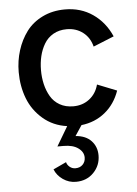

<svg xmlns="http://www.w3.org/2000/svg" viewBox="-53 -537 591 830"><g transform="rotate(-5 242.0 -122.5)"><path d="M260.3 -75.7Q300.8 -75.7 330.3 -98.6Q359.9 -121.6 370.1 -160.6L454.6 -127Q434.1 -68.8 390.6 -33.7Q347.2 1.5 288.1 8.3L258.3 53.2Q302.7 56.6 326.4 82Q350.1 107.4 350.1 145Q350.1 188.5 320.1 219.5Q290 250.5 243.2 250.5Q212.4 250.5 187 232.9Q161.6 215.3 150.9 188.5L207.5 162.1Q210.4 174.3 221.2 183.1Q231.9 191.9 246.1 191.9Q265.6 191.9 277.6 179.7Q289.6 167.5 289.6 148.9Q289.6 125 266.6 108.2Q243.7 91.3 203.1 91.3H176.3L226.1 7.3Q165.5 -1 121.8 -38.6Q78.1 -76.2 57.9 -128.9Q37.6 -181.6 37.6 -243.2Q37.6 -292.5 51.8 -337.4Q65.9 -382.3 92.5 -418Q119.1 -453.6 162.6 -474.9Q206.1 -496.1 260.3 -496.1Q328.6 -496.1 380.6 -460.2Q432.6 -424.3 460 -361.8L370.1 -325.2Q359.9 -365.2 330.3 -387.7Q300.8 -410.2 260.3 -410.2Q227.1 -410.2 201.9 -395.8Q176.8 -381.3 162.4 -356.9Q147.9 -332.5 141.1 -303.7Q134.3 -274.9 134.3 -243.2Q134.3 -210.9 141.1 -182.1Q147.9 -153.3 162.1 -128.9Q176.3 -104.5 201.4 -90.1Q226.6 -75.7 260.3 -75.7Z"/></g></svg>

Font: HK Grotesk Medium
Style: Regular
Weight: 500
Designer: Alfredo Marco Pradil and Stefan Peev
Foundry: Hanken Design Co.
Version: Version 1.045;PS 001.045;hotconv 1.0.88;makeotf.lib2.5.64775